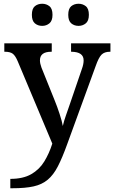

<svg xmlns="http://www.w3.org/2000/svg" viewBox="-20 -767 609 1024"><path d="M35 187Q103 187 146.5 162Q190 137 216 94.5Q242 52 259 -1L75 -439Q62 -470 48 -480.5Q34 -491 6 -491H3V-536H256V-491H253Q193 -491 193 -445Q193 -429 201 -407L271 -233Q285 -199 298 -159Q311 -119 315 -95Q321 -122 331.5 -151Q342 -180 351 -207L417 -400Q426 -425 426 -445Q426 -490 362 -491H359V-536H569V-491H566Q537 -491 521.5 -475.5Q506 -460 490 -414L338 3Q312 75 288.5 120.5Q265 166 234.5 191.5Q204 217 159.5 227Q115 237 46 237H35ZM399 -629Q376 -629 360 -642.5Q344 -656 344 -688Q344 -721 360 -734Q376 -747 399 -747Q421 -747 437.5 -734Q454 -721 454 -688Q454 -656 437.5 -642.5Q421 -629 399 -629ZM205 -629Q182 -629 166 -642.5Q150 -656 150 -688Q150 -721 166 -734Q182 -747 205 -747Q227 -747 243.5 -734Q260 -721 260 -688Q260 -656 243.5 -642.5Q227 -629 205 -629Z"/></svg>

Font: Noto Serif Sinhala Medium
Style: Regular
Weight: 500
Designer: Jelle Bosma - Monotype Design Team
Foundry: Monotype Imaging Inc.
Version: Version 2.007; ttfautohint (v1.8.4.7-5d5b)